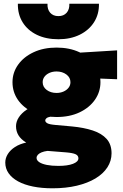

<svg xmlns="http://www.w3.org/2000/svg" viewBox="-20 -792 662 1037"><path d="M263.5 225Q205.5 225 158.5 215.5Q111.5 206 78 187.8Q44.5 169.5 26.5 143.8Q8.5 118 8.5 86Q8.5 62 22.2 40Q36 18 61.2 1.8Q86.5 -14.5 121.5 -22Q93 -39.5 79.8 -61.2Q66.5 -83 66.5 -110Q66.5 -135 81.5 -158Q96.5 -181 123.2 -199Q150 -217 185.2 -227Q220.5 -237 261.5 -235L294.5 -164Q268 -164.5 252.8 -161.8Q237.5 -159 231 -153.5Q224.5 -148 224.5 -141Q224.5 -133 235.2 -126.5Q246 -120 280.5 -117L369.5 -109Q433 -103 481 -87.2Q529 -71.5 555.8 -41.8Q582.5 -12 582.5 36Q582.5 77 560 111.8Q537.5 146.5 495.5 171.8Q453.5 197 394.8 211Q336 225 263.5 225ZM295.5 104Q345 104 374.2 92.8Q403.5 81.5 403.5 63Q403.5 48 388.2 41Q373 34 337.5 31L236.5 23Q217.5 25.5 204.2 31Q191 36.5 184.2 44.2Q177.5 52 177.5 61Q177.5 74 192 83.8Q206.5 93.5 233 98.8Q259.5 104 295.5 104ZM285.5 -160Q214 -160 160.5 -184.8Q107 -209.5 77.2 -252Q47.5 -294.5 47.5 -348Q47.5 -400 77.8 -442.5Q108 -485 161.8 -510Q215.5 -535 285.5 -535Q355 -535 408.5 -510.2Q462 -485.5 492.2 -443.2Q522.5 -401 522.5 -348Q522.5 -296 492.8 -253.2Q463 -210.5 409.8 -185.2Q356.5 -160 285.5 -160ZM285.5 -290Q306 -290 323 -297.5Q340 -305 350.2 -318Q360.5 -331 360.5 -348Q360.5 -373.5 338.5 -389.8Q316.5 -406 285.5 -406Q264.5 -406 247.5 -398.5Q230.5 -391 220.5 -378Q210.5 -365 210.5 -348Q210.5 -322.5 232.2 -306.2Q254 -290 285.5 -290ZM361.5 -374 285.5 -500 612.5 -520V-364ZM295.5 -580Q228.5 -580 179 -604Q129.5 -628 102.5 -671.2Q75.5 -714.5 76.5 -772H236.5Q235 -741.5 251 -723.2Q267 -705 295.5 -705Q324 -705 340 -723.2Q356 -741.5 354.5 -772H514.5Q515.5 -715.5 488 -672.2Q460.5 -629 410.8 -604.5Q361 -580 295.5 -580Z"/></svg>

Font: Geologica Thin Roman Black
Style: Regular
Weight: 900
Version: Version 1.010;gftools[0.9.28]